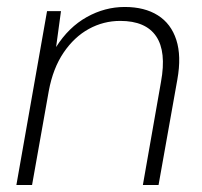

<svg xmlns="http://www.w3.org/2000/svg" viewBox="-20 -531 579 551"><path d="M27 0 115 -499H155L141 -396Q177 -453 229 -482Q281 -511 338 -511Q395 -511 433 -487Q471 -463 486 -416.5Q501 -370 489 -303L435 0H390L442 -296Q458 -383 428 -427Q398 -471 325 -471Q277 -471 235 -448Q193 -425 162.5 -380Q132 -335 120 -270L72 0Z"/></svg>

Font: DM Sans 20pt ExtraLight
Style: Italic
Weight: 250
Italic angle: -10°
Version: Version 4.004;gftools[0.9.30]